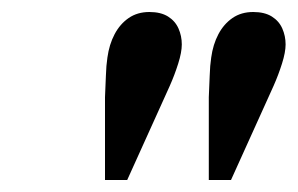

<svg xmlns="http://www.w3.org/2000/svg" viewBox="-20 -770 496 320"><path d="M155 -470V-608Q156 -627 156.5 -644Q157 -661 159 -674Q162 -696 171 -713Q180 -730 194.5 -740Q209 -750 229 -750Q248 -750 260 -742.5Q272 -735 277.5 -722.5Q283 -710 283 -696Q283 -683 277 -664Q271 -645 263 -627Q255 -609 249 -596L192 -470ZM328 -470V-608Q329 -627 329.5 -644Q330 -661 332 -674Q335 -696 344 -713Q353 -730 367.5 -740Q382 -750 402 -750Q421 -750 433 -742.5Q445 -735 450.5 -722.5Q456 -710 456 -696Q456 -683 450 -664Q444 -645 436 -627Q428 -609 422 -596L365 -470Z"/></svg>

Font: Instrument Sans Medium
Style: Italic
Weight: 500
Italic angle: -13°
Designer: Rodrigo Fuenzalida
Foundry: fragTYPE
Version: Version 1.000;gftools[0.9.28]